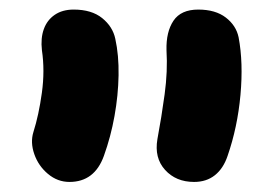

<svg xmlns="http://www.w3.org/2000/svg" viewBox="-20 -735 562 393"><path d="M377.2 -362.6Q340.2 -362.6 317.9 -387.2Q295.6 -411.8 302.2 -450.2Q310.6 -495 317 -542.1Q323.4 -589.2 320.8 -632.2Q319.8 -669.8 335.1 -692.6Q350.4 -715.4 385.8 -715.4Q421 -715.4 442.2 -699.1Q463.4 -682.8 468.4 -658.6Q478.2 -606.8 472.2 -540.7Q466.2 -474.6 445.8 -415.8Q437.2 -390.2 419.9 -376.4Q402.6 -362.6 377.2 -362.6ZM122.2 -362.6Q97.8 -362.6 78.2 -379Q58.6 -395.4 50.2 -419.5Q41.8 -443.6 48.4 -464.8Q59.4 -499.4 65.7 -545Q72 -590.6 65.8 -632.2Q63 -656.8 69.7 -675.4Q76.4 -694 92.1 -704.7Q107.8 -715.4 130.8 -715.4Q167.6 -715.4 189.2 -697.9Q210.8 -680.4 216 -655.6Q223.4 -622 222.7 -581Q222 -540 214.4 -497.6Q206.8 -455.2 192.6 -415.8Q173.4 -362.6 122.2 -362.6Z"/></svg>

Font: Shantell Sans Light
Style: Regular
Weight: 300
Designer: Stephen Nixon, Anya Danilova, Shantell Martin
Foundry: Arrow Type
Version: Version 1.011;[c5ecc13dd]